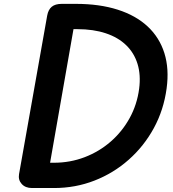

<svg xmlns="http://www.w3.org/2000/svg" viewBox="-20 -948 872 968"><path d="M141.5 0Q108 0 89.5 -20.5Q71 -41 76 -70L218 -870Q223.5 -899.5 241 -914Q258.5 -928.5 291.5 -928.5H362.5Q482 -928.5 573.5 -899.2Q665 -870 724.5 -814.5Q784 -759 808.8 -680Q833.5 -601 820 -502Q805.5 -394 755.8 -302.5Q706 -211 629.2 -143Q552.5 -75 456.2 -37.5Q360 0 252 0ZM232.5 -127.5H252Q333.5 -127.5 406.8 -155.5Q480 -183.5 538 -234Q596 -284.5 633.5 -352.5Q671 -420.5 681.5 -500.5Q690.5 -570 673.5 -625.5Q656.5 -681 616 -720.2Q575.5 -759.5 513.2 -780.2Q451 -801 370 -801H350.5Z"/></svg>

Font: Edu VIC WA NT Hand Pre
Style: Regular
Weight: 400
Designer: Tina and Corey Anderson, Eben Sorkin, Mirko Velimirovic
Foundry: Google for Education
Version: Version 1.000